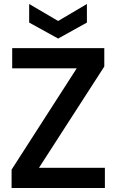

<svg xmlns="http://www.w3.org/2000/svg" viewBox="-20 -941 582 961"><path d="M38 0V-92L364 -599H41V-700H502V-608L175 -101H505V0ZM271 -748 126 -828V-921L271 -836L415 -921V-828Z"/></svg>

Font: Host Grotesk SemiBold
Style: Regular
Weight: 600
Designer: Doukan Karapınar
Foundry: Element Type
Version: Version 1.003